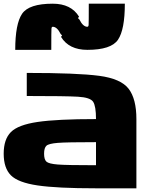

<svg xmlns="http://www.w3.org/2000/svg" viewBox="-20 -1020 884 1040"><path d="M500 -125V-250Q341.8 -250 293 -246.1Q244.1 -242.2 231.4 -230.5Q218.8 -218.8 218.8 -187.5Q218.8 -156.2 231.4 -144.5Q244.1 -132.8 293 -128.9Q341.8 -125 500 -125ZM718.8 -375V0H500Q289.1 0 183.6 -15.6Q78.1 -31.2 39.1 -70.3Q0 -109.4 0 -187.5Q0 -265.6 39.1 -304.7Q78.1 -343.8 183.6 -359.4Q289.1 -375 500 -375Q500 -445.3 484.4 -468.8Q468.8 -492.2 402.3 -496.1Q335.9 -500 125 -500V-625Q398.4 -625 516.6 -609.4Q634.8 -593.8 676.8 -539.1Q718.8 -484.4 718.8 -375ZM257.8 -750H62.5Q62.5 -890.6 99.6 -945.3Q136.7 -1000 265.6 -1000Q365.2 -1000 408.2 -929.7Q408.2 -929.7 402.3 -921.9Q410.2 -914.1 410.2 -914.1Q429.7 -875 453.1 -875Q459 -875 460 -884.8Q460.9 -894.5 460.9 -1000H656.2Q656.2 -859.4 619.1 -804.7Q582 -750 453.1 -750Q353.5 -750 310.5 -820.3Q310.5 -820.3 316.4 -828.1Q308.6 -835.9 308.6 -835.9Q289.1 -875 265.6 -875Q259.8 -875 258.8 -865.2Q257.8 -855.5 257.8 -750Z"/></svg>

Font: CraftyPE
Style: Regular
Weight: 400
Designer: Erek Butcher
Foundry: Haunted Coop
Version: Version 0.018;April 4, 2024;FontCreator 15.0.0.2962 64-bit